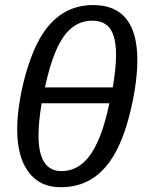

<svg xmlns="http://www.w3.org/2000/svg" viewBox="-20 -745 582 774"><path d="M355.5 -724.6Q533.7 -724.6 533.7 -502Q533.7 -446.8 522.5 -378.2Q511.2 -309.6 491.5 -243.7Q471.7 -177.7 445.3 -129.9Q405.8 -58.6 351.1 -24.4Q296.4 9.8 224.6 9.8Q140.6 9.8 95 -51.5Q49.3 -112.8 49.3 -223.6Q49.3 -278.8 60.8 -345.7Q72.3 -412.6 92.8 -476.8Q113.3 -541 139.2 -587.4Q216.3 -724.6 355.5 -724.6ZM351.6 -661.6Q293.5 -661.6 252 -616.7Q223.1 -585 200.9 -529.5Q178.7 -474.1 161.1 -392.6H434.6Q447.8 -469.7 447.8 -524.4Q447.8 -594.2 424.8 -627.9Q401.9 -661.6 351.6 -661.6ZM228 -55.2Q290.5 -55.2 335 -108.9Q388.7 -173.8 420.9 -328.6H147.9Q135.3 -253.9 135.3 -198.2Q135.3 -55.2 228 -55.2Z"/></svg>

Font: Arimo
Style: Italic
Weight: 400
Italic angle: -12°
Designer: Steve Matteson
Foundry: Monotype Imaging Inc.
Version: Version 1.33